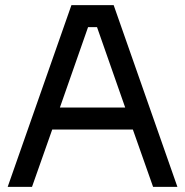

<svg xmlns="http://www.w3.org/2000/svg" viewBox="-20 -730 723 750"><path d="M578 0 499 -224H184L105 0H10L259 -710H424L673 0ZM214 -310H469L359 -624H324Z"/></svg>

Font: Violet Sans
Style: Regular
Weight: 400
Designer: Calvin Waterman
Foundry: Violet Office
Version: Version 1.013